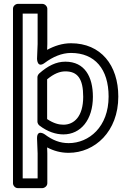

<svg xmlns="http://www.w3.org/2000/svg" viewBox="-20 -751 668 990"><path d="M224 40 223 9C257 27 293 37 334 37C469 37 590 -73 590 -253C590 -415 500 -528 346 -528C301 -528 260 -514 223 -494L224 -524V-706C224 -717 213 -731 198 -731H72C61 -731 47 -721 47 -706V194C47 205 57 219 72 219H198C209 219 224 209 224 194ZM174 40V169H97V-681H174V-524L171 -448C171 -448 171 -397 211 -427C251 -457 298 -478 346 -478C469 -478 540 -395 540 -253C540 -97 439 -13 334 -13C289 -13 251 -28 211 -58C211 -58 170 -87 171 -37ZM183 -104C226 -71 269 -58 307 -58C396 -58 459 -133 459 -252C459 -355 417 -433 317 -433C269 -433 226 -411 182 -372C177 -367 173 -360 173 -353V-124C173 -116 178 -108 183 -104ZM223 -137V-342C258 -371 288 -383 317 -383C380 -383 409 -345 409 -252C409 -149 361 -108 307 -108C283 -108 256 -115 223 -137Z"/></svg>

Font: Falling Sky
Style: ExtOu
Weight: 400
Designer: Paul D. Hunt
Foundry: Adobe Systems Incorporated
Version: Version 1.02